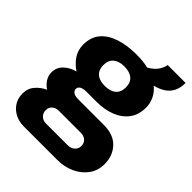

<svg xmlns="http://www.w3.org/2000/svg" viewBox="-225 -753 1082 1082"><g transform="rotate(45 316.0 -212.0)"><path d="M147 197Q112 197 81 181.5Q50 166 31.5 137.5Q13 109 13 71Q13 29 38.5 0.5Q64 -28 96 -42Q73 -57 58.5 -79.5Q44 -102 44 -130Q44 -169 73 -196Q102 -223 141 -232Q105 -255 82.5 -289Q60 -323 60 -365Q60 -426 92.5 -464Q125 -502 182 -520.5Q239 -539 312 -539Q341 -539 364.5 -536.5Q388 -534 407 -529Q447 -553 462 -579Q477 -605 478 -621H621Q621 -581 607 -553.5Q593 -526 567 -509Q541 -492 505 -483Q532 -461 547 -430.5Q562 -400 562 -365Q562 -308 533.5 -269.5Q505 -231 455 -211Q405 -191 340 -191H262Q234 -191 220.5 -182.5Q207 -174 207 -160Q207 -147 219 -137.5Q231 -128 260 -128H463Q540 -128 581 -84.5Q622 -41 622 26Q622 77 594 115.5Q566 154 519.5 175.5Q473 197 416 197ZM226 97H399Q416 97 429 90.5Q442 84 449.5 72.5Q457 61 457 46Q457 21 441 8Q425 -5 402 -5H226Q203 -5 187.5 8.5Q172 22 172 45Q172 68 187.5 82.5Q203 97 226 97ZM311 -287Q354 -287 377.5 -307Q401 -327 401 -365Q401 -404 377.5 -423.5Q354 -443 311 -443Q270 -443 246 -423.5Q222 -404 222 -365Q222 -340 232 -322.5Q242 -305 262 -296Q282 -287 311 -287Z"/></g></svg>

Font: Archivo SemiBold ExtraBold
Style: Regular
Weight: 800
Version: Version 2.001